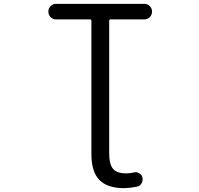

<svg xmlns="http://www.w3.org/2000/svg" viewBox="-20 -775 1040 1002"><path d="M457 -666Q457 -673.8 450.2 -673.8H272.5Q255.9 -673.8 244.1 -685.5Q232.4 -697.3 232.4 -714.4Q232.4 -731.4 244.1 -743.2Q255.9 -754.9 272.5 -754.9H733.4Q750 -754.9 761.7 -743.2Q773.4 -731.4 773.4 -714.4Q773.4 -697.3 761.7 -685.5Q750 -673.8 733.4 -673.8H557.6Q549.8 -673.8 549.8 -666V24.4Q549.8 82 569.8 106Q589.8 129.9 639.6 129.9Q657.2 129.9 677.7 125Q693.4 121.1 706.5 128.9Q719.7 136.7 723.6 151.4Q724.6 156.2 724.6 161.1Q724.6 171.9 718.8 181.6Q710.9 196.3 694.3 199.2Q661.1 206.1 628.9 207Q541 207 499 164.6Q457 122.1 457 28.3Z"/></svg>

Font: Rounded Mgen+ 2m regular
Style: Regular
Weight: 400
Designer: [Source Han Sans]
Ryoko NISHIZUKA  (kana & ideographs); Paul D. Hunt (Latin, Greek & Cyrillic); Wenlong ZHANG  (bopomofo
Version: Version 1.059.20150602